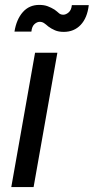

<svg xmlns="http://www.w3.org/2000/svg" viewBox="-20 -763 382 783"><path d="M123 -548H214L117 0H26ZM39 -634Q47 -684 73 -713.5Q99 -743 140 -743Q160 -743 174.5 -737.5Q189 -732 202 -724Q213 -716 220 -709.5Q227 -703 238 -703Q249 -703 260 -712.5Q271 -722 273 -742H342Q336 -690 309 -661.5Q282 -633 240 -633Q219 -633 204 -639.5Q189 -646 177 -655Q168 -663 160 -668.5Q152 -674 142 -674Q131 -674 120.5 -664.5Q110 -655 108 -634Z"/></svg>

Font: SVN-Poppins
Style: Italic
Weight: 400
Italic angle: -10°
Designer: Ninad Kale (Devanagari), Jonny Pinhorn (Latin)
Foundry: Indian Type Foundry
Version: Version 3.002 2017; ttfautohint (v1.8.3)